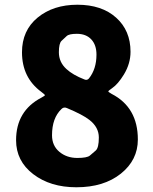

<svg xmlns="http://www.w3.org/2000/svg" viewBox="-20 -778 649 812"><path d="M303 14Q193 14 120.5 -41.5Q48 -97 48 -185Q48 -309 155 -365Q170 -373 170 -375.5Q170 -378 154 -390Q73 -450 73 -557Q73 -649 139 -703.5Q205 -758 307.5 -758Q410 -758 471 -703.5Q532 -649 532 -559Q532 -509 504 -463Q479 -422 454 -405Q438 -394 438 -391.5Q438 -389 452 -381Q563 -324 563 -188Q563 -101 491 -43.5Q419 14 303 14ZM307 -110Q348 -110 360 -120Q372 -130 385 -141.5Q398 -153 398 -196.5Q398 -240 358 -271Q330 -293 263 -321Q250 -327 240 -317Q200 -279 200 -206Q200 -162 231 -136Q262 -110 307 -110ZM337 -442Q348 -437 356 -446Q388 -486 388 -547Q388 -588 366 -611.5Q344 -635 305 -635Q272 -635 262 -625.5Q252 -616 240.5 -605.5Q229 -595 229 -557Q229 -515 261 -486Q288 -461 337 -442Z"/></svg>

Font: Resource Han Rounded KR Heavy
Style: Regular
Weight: 900
Designer: Cyano Hao (round all glyphs); Ryoko NISHIZUKA 西塚涼子 (kana, bopomofo & ideographs); Paul D. Hunt (Latin, Greek & Cyrillic)
Foundry: Cyano Hao
Version: 0.990